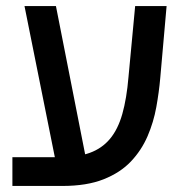

<svg xmlns="http://www.w3.org/2000/svg" viewBox="-20 -615 596 635"><path d="M21 0V-95H178Q237 -95 277 -109.5Q317 -124 343.5 -155.5Q370 -187 384.5 -238Q399 -289 405 -361L427 -595H531L510 -357Q506 -311 497 -261Q488 -211 468 -164.5Q448 -118 413 -81Q378 -44 322.5 -22Q267 0 186 0ZM167 -67 61 -595H165L269 -67Z"/></svg>

Font: Noto Sans Hebrew SemiCondensed Medium
Style: Regular
Weight: 500
Width: 4
Designer: Monotype Design Team
Foundry: Monotype Imaging Inc.
Version: Version 2.003